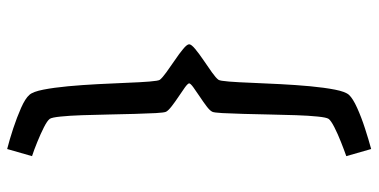

<svg xmlns="http://www.w3.org/2000/svg" viewBox="-276 -564 1041 528"><g transform="rotate(-90 244.0 -300.5)"><path d="M97.7 200.2 78.1 131.8Q94.7 126 116.9 117.2Q139.2 108.4 157.5 99.1Q175.8 89.8 180.7 83Q184.6 77.1 187 53Q189.5 28.8 190.7 -5.9Q191.9 -40.5 192.6 -78.6Q193.4 -116.7 194.3 -151.1Q195.3 -185.5 196.5 -209Q197.8 -232.4 200.2 -236.8Q203.6 -243.7 215.6 -252.7Q227.5 -261.7 241.9 -271.2Q256.3 -280.8 267.1 -288.6Q277.8 -296.4 278.3 -300.3Q277.8 -304.2 267.1 -312Q256.3 -319.8 241.9 -329.3Q227.5 -338.9 215.6 -348.1Q203.6 -357.4 200.2 -363.8Q197.8 -368.7 196.5 -391.8Q195.3 -415 194.3 -449.5Q193.4 -483.9 192.6 -522Q191.9 -560.1 190.7 -594.7Q189.5 -629.4 187 -653.6Q184.6 -677.7 180.7 -683.6Q175.8 -690.4 157.5 -699.7Q139.2 -709 116.9 -718Q94.7 -727.1 78.1 -732.4L97.7 -800.8Q123 -794.4 154.1 -784.2Q185.1 -773.9 210.9 -762.5Q236.8 -751 246.6 -739.7Q255.4 -730 261 -701.2Q266.6 -672.4 270.3 -633.1Q273.9 -593.8 276.1 -551.5Q278.3 -509.3 279.8 -471.9Q281.2 -434.6 283.2 -409.7Q285.2 -384.8 288.1 -380.9Q293 -374.5 308.3 -363.3Q323.7 -352.1 341.8 -339.8Q359.9 -327.6 372.8 -316.9Q385.7 -306.2 385.7 -300.3Q385.7 -294.4 372.8 -283.7Q359.9 -272.9 341.8 -260.7Q323.7 -248.5 308.3 -237.5Q293 -226.6 288.1 -219.7Q285.2 -215.8 283.2 -190.9Q281.2 -166 279.8 -128.7Q278.3 -91.3 276.1 -49.1Q273.9 -6.8 270.3 32.5Q266.6 71.8 261 100.6Q255.4 129.4 246.6 139.2Q236.8 149.9 210.9 161.6Q185.1 173.3 154.1 183.3Q123 193.4 97.7 200.2Z"/></g></svg>

Font: Andika LitF DSA DSG
Style: Regular
Weight: 400
Designer: Victor Gaultney, Annie Olsen, Julie Remington, Don Collingsworth, Eric Hays, Becca Hirsbrunner
Foundry: SIL International
Version: Version 6.200 ; LitF DSA DSG; ttfautohint (v1.8.3.10-c5d8)